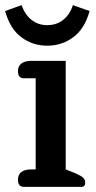

<svg xmlns="http://www.w3.org/2000/svg" viewBox="-22 -728 375 748"><path d="M-2 -685 62 -708Q75 -671 101 -650.5Q127 -630 162 -630Q198 -630 224 -650.5Q250 -671 262 -708L327 -685Q308 -616 263.5 -583Q219 -550 162 -550Q105 -550 61 -583Q17 -616 -2 -685ZM48 -28Q48 -68 101 -68H117V-423H71Q48 -423 48 -451Q48 -471 62 -481Q76 -491 101 -491H234V-68L274 -52Q294 -43 302 -35.5Q310 -28 310 -17Q310 0 295 0H71Q48 0 48 -28Z"/></svg>

Font: Maitree Semibold
Style: Regular
Weight: 600
Designer: CadsonDemak Team
Foundry: CadsonDemak
Version: Version 1.000